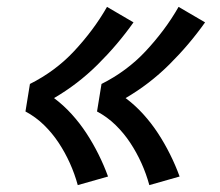

<svg xmlns="http://www.w3.org/2000/svg" viewBox="-20 -624 640 558"><path d="M414 -86Q405 -119 391 -150Q377 -181 358.5 -209Q340 -237 316 -260.5Q292 -284 262 -300L275 -380Q311 -398 343.5 -422Q376 -446 403.5 -475.5Q431 -505 455 -537Q479 -569 499 -604L576 -559Q530 -494 472 -436.5Q414 -379 345 -339Q373 -318 396.5 -292Q420 -266 439 -237Q458 -208 474 -176Q490 -144 502 -111ZM206 -86Q197 -119 183 -150Q169 -181 150.5 -209Q132 -237 108 -260.5Q84 -284 54 -300L67 -380Q103 -398 135.5 -422Q168 -446 195.5 -475.5Q223 -505 247 -537Q271 -569 291 -604L368 -559Q322 -494 264 -436.5Q206 -379 137 -339Q165 -318 188.5 -292Q212 -266 231 -237Q250 -208 266 -176Q282 -144 294 -111Z"/></svg>

Font: Iosevka Etoile Medium Oblique
Style: Regular
Weight: 500
Italic angle: -9°
Designer: Belleve Invis
Foundry: Belleve Invis
Version: Version 15.5.2; ttfautohint (v1.8.4)